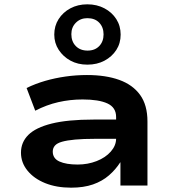

<svg xmlns="http://www.w3.org/2000/svg" viewBox="-20 -858 801 888"><path d="M309 10Q241 10 189 -11Q137 -32 107 -69Q77 -106 77 -152Q77 -200 111 -234Q145 -268 219 -286.5Q293 -305 412 -305H539V-216H420Q365 -216 327.5 -212.5Q290 -209 267 -202.5Q244 -196 234 -184.5Q224 -173 224 -157Q224 -125 255 -111Q286 -97 339 -97Q386 -97 427 -113Q468 -129 492.5 -157Q517 -185 517 -217V-317Q517 -361 477 -379.5Q437 -398 362 -398Q304 -398 249.5 -385.5Q195 -373 143 -346L103 -451Q144 -471 189 -484Q234 -497 283 -504Q332 -511 382 -511Q469 -511 531.5 -488.5Q594 -466 628 -419Q662 -372 662 -296V0H537V-107H536Q515 -74 484 -47Q453 -20 410 -5Q367 10 309 10ZM384 -559Q340 -559 306 -577.5Q272 -596 251.5 -627.5Q231 -659 231 -698Q231 -738 251 -769.5Q271 -801 305.5 -819.5Q340 -838 384 -838Q428 -838 463 -819.5Q498 -801 518 -769.5Q538 -738 538 -698Q538 -658 518 -627Q498 -596 463.5 -577.5Q429 -559 384 -559ZM385 -624Q419 -624 439 -645Q459 -666 459 -699Q459 -732 439 -753Q419 -774 384 -774Q352 -774 331 -753Q310 -732 310 -700Q310 -666 330.5 -645Q351 -624 385 -624Z"/></svg>

Font: Nunito Sans 7pt Expanded
Style: Bold
Weight: 700
Width: 7
Designer: Vernon Adams
Foundry: Vernon Adams
Version: Version 3.101;gftools[0.9.27]